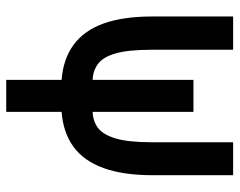

<svg xmlns="http://www.w3.org/2000/svg" viewBox="-94 -470 749 600"><g transform="rotate(90 280.0 -169.5)"><path d="M229 185V12Q164 7 119.5 -25.5Q75 -58 53 -119Q31 -180 31 -272V-524H135V-268Q135 -196 146.5 -156.5Q158 -117 179.5 -101.5Q201 -86 229 -85V-400H329V-85Q358 -86 379 -101.5Q400 -117 412 -156.5Q424 -196 424 -268V-524H527V-272Q527 -180 504.5 -118.5Q482 -57 438 -25Q394 7 329 12V185Z"/></g></svg>

Font: Ubuntu Sans Mono SemiBold
Style: Regular
Weight: 600
Monospace: yes
Designer: Dalton Maag Ltd
Foundry: Dalton Maag Ltd
Version: Version 1.006